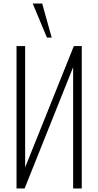

<svg xmlns="http://www.w3.org/2000/svg" viewBox="-20 -1072 560 1092"><path d="M74 0V-810H123V-120L400 -810H445V0H396V-690L120 0ZM247 -858 166 -1052H220L274 -858Z"/></svg>

Font: Oswald ExtraLight
Style: Regular
Weight: 250
Designer: Vernon Adams
Foundry: Vernon Adams
Version: Version 4.100; ttfautohint (v1.8.1.43-b0c9)